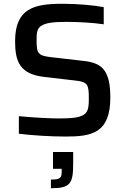

<svg xmlns="http://www.w3.org/2000/svg" viewBox="-20 -716 665 1018"><path d="M327 8C466 8 565 -9 565 -200C565 -253 559 -292 546 -320C523 -374 476 -388 415 -394L250 -413C182 -421 174 -432 174 -502C174 -540 175 -566 202 -581C225 -595 264 -600 334 -600C398 -600 480 -595 530 -587V-678C481 -688 390 -696 312 -696C162 -696 60 -673 60 -497C60 -388 86 -323 215 -308L379 -289C445 -282 451 -268 451 -194C451 -154 449 -124 425 -108C402 -93 364 -88 294 -88C242 -88 152 -93 80 -100V-7C150 2 251 8 327 8ZM250 236V282C353 282 368 258 368 151V90H261V179H307V196C307 230 295 236 250 236Z"/></svg>

Font: Saira UNSAM Medium
Style: Regular
Weight: 500
Designer: Hector Gatti with collaboration of the Omnibus-Type team
Foundry: Omnibus-Type
Version: Version 0.072;PS 000.072;hotconv 1.0.88;makeotf.lib2.5.64775